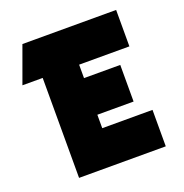

<svg xmlns="http://www.w3.org/2000/svg" viewBox="-126 -813 886 926"><g transform="rotate(-20 317.0 -350.0)"><path d="M20 -513 88 -700H569V-513H311V-444H497V-256H311V-187H569V0H124V-513Z"/></g></svg>

Font: Clickuper
Style: Bold
Weight: 700
Designer: Denis Ignatov
Foundry: Denis Ignatov
Version: Version 1.10 April 16, 2021